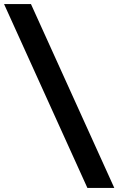

<svg xmlns="http://www.w3.org/2000/svg" viewBox="-24 -777 585 949"><path d="M-4 -757 408 152H541L129 -757Z"/></svg>

Font: Roboto Serif 20pt ExtraBold
Style: Regular
Weight: 800
Version: Version 1.008